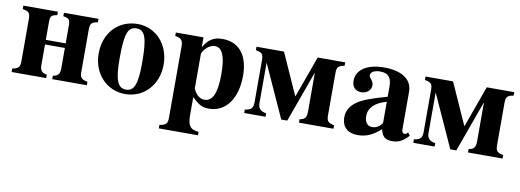

<svg xmlns="http://www.w3.org/2000/svg" viewBox="-56 -790 3559 1313"><g transform="rotate(10 1723.5 -134.0)"><path d="M351 -84C351 -47 340 -29 303 -24V0H543V-24C498 -33 490 -45 490 -87V-376C490 -419 499 -430 543 -437V-461H303V-437C347 -430 351 -419 351 -376V-257H213V-376C213 -419 217 -430 261 -437V-461H21V-437C65 -430 74 -419 74 -376V-87C74 -45 66 -33 21 -24V0H261V-24C224 -29 213 -47 213 -84V-225H351Z M814 -473C682 -473 585 -374 585 -228C585 -86 685 14 810 14C939 14 1036 -88 1036 -229C1036 -371 940 -473 814 -473ZM811 -442C870 -442 889 -389 889 -218C889 -69 869 -17 811 -17C753 -17 732 -73 732 -218C732 -389 750 -442 811 -442Z M1272 -461H1080V-437C1124 -430 1135 -416 1135 -372V118C1135 160 1127 173 1079 181V205H1351V181C1290 178 1274 146 1274 79V-47C1322 0 1347 13 1392 13C1512 13 1584 -94 1584 -249C1584 -396 1514 -473 1403 -473C1344 -473 1306 -452 1272 -392ZM1274 -346C1274 -352 1281 -366 1292 -379C1312 -403 1337 -416 1360 -416C1411 -416 1436 -357 1436 -234C1436 -96 1406 -42 1351 -42C1318 -42 1289 -69 1274 -107Z M2016 0H2256V-24C2211 -33 2203 -45 2203 -87V-376C2203 -418 2212 -430 2256 -437V-461H2065L1961 -173H1960L1831 -461H1640V-437C1684 -429 1693 -419 1693 -376V-87C1693 -46 1682 -30 1636 -24V0H1784V-24C1747 -29 1727 -47 1727 -84V-366L1893 0H1935L2064 -357V-87C2064 -46 2054 -29 2016 -24Z M2763 -64 2753 -54C2750 -51 2747 -50 2742 -50C2728 -50 2721 -61 2721 -78V-339C2721 -425 2647 -473 2525 -473C2412 -473 2334 -427 2334 -347C2334 -305 2358 -279 2399 -279C2439 -279 2467 -305 2467 -339C2467 -353 2461 -365 2448 -381C2439 -391 2437 -398 2437 -404C2437 -428 2466 -441 2502 -441C2561 -441 2583 -412 2583 -348V-280C2467 -247 2420 -229 2382 -204C2337 -174 2315 -136 2315 -92C2315 -18 2361 14 2425 14C2483 14 2529 -5 2584 -55C2595 -4 2617 14 2666 14C2709 14 2740 -2 2778 -43ZM2583 -97C2561 -66 2537 -57 2513 -57C2483 -57 2461 -80 2461 -124C2461 -182 2503 -223 2583 -245Z M3190 0H3430V-24C3385 -33 3377 -45 3377 -87V-376C3377 -418 3386 -430 3430 -437V-461H3239L3135 -173H3134L3005 -461H2814V-437C2858 -429 2867 -419 2867 -376V-87C2867 -46 2856 -30 2810 -24V0H2958V-24C2921 -29 2901 -47 2901 -84V-366L3067 0H3109L3238 -357V-87C3238 -46 3228 -29 3190 -24Z"/></g></svg>

Font: XITS
Style: Bold
Weight: 700
Designer: MicroPress Inc., with final additions and corrections provided by Coen Hoffman, Elsevier (retired)
Version: Version 1.107